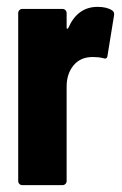

<svg xmlns="http://www.w3.org/2000/svg" viewBox="-20 -540 356 559"><path d="M33 -13V-502Q33 -507 36.5 -510.5Q40 -514 45 -514H162Q167 -514 170.5 -510.5Q174 -507 174 -502V-460Q174 -456 175.5 -456Q177 -456 179 -459Q206 -520 264 -520Q291 -520 306 -510Q314 -505 312 -495L293 -378Q292 -366 279 -371Q267 -374 250 -374Q214 -374 194 -349.5Q174 -325 174 -288V-13Q174 -8 170.5 -4.5Q167 -1 162 -1H45Q40 -1 36.5 -4.5Q33 -8 33 -13Z"/></svg>

Font: Barlow Condensed
Style: Bold
Weight: 700
Width: 3
Designer: Jeremy Tribby
Foundry: Tribby Type
Version: Version 1.500